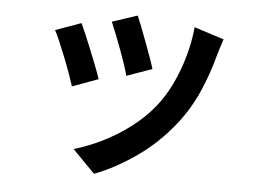

<svg xmlns="http://www.w3.org/2000/svg" viewBox="-49 -653 1099 805"><g transform="rotate(5 500.0 -250.5)"><path d="M499 -589Q506 -573 517.5 -543.5Q529 -514 541.5 -480.5Q554 -447 564.5 -417.5Q575 -388 580 -371L473 -333Q469 -351 459 -380.5Q449 -410 437 -442.5Q425 -475 413 -505Q401 -535 393 -554ZM866 -521Q859 -499 854 -483.5Q849 -468 845 -454Q825 -377 792 -300.5Q759 -224 707 -157Q637 -68 549 -6.5Q461 55 374 88L280 -8Q336 -24 396.5 -53.5Q457 -83 513 -125Q569 -167 610 -218Q645 -261 672 -316.5Q699 -372 717 -435Q735 -498 741 -561ZM267 -537Q276 -518 288.5 -488.5Q301 -459 314.5 -425.5Q328 -392 340 -361Q352 -330 359 -309L250 -269Q244 -288 232.5 -320.5Q221 -353 207 -388Q193 -423 180.5 -452.5Q168 -482 159 -498Z"/></g></svg>

Font: Noto Sans SC Thin SemiBold
Style: Regular
Weight: 600
Version: Version 2.004-H2;hotconv 1.0.118;makeotfexe 2.5.65603